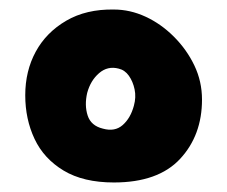

<svg xmlns="http://www.w3.org/2000/svg" viewBox="-20 -679 477 403"><path d="M219 -296Q155 -296 113.5 -321Q72 -346 52.5 -387.5Q33 -429 33 -479Q33 -530 55 -570.5Q77 -611 119 -635.5Q161 -660 219 -659Q253 -659 285.5 -644Q318 -629 345 -602Q372 -575 388 -541.5Q404 -508 404 -470Q404 -395 358 -345.5Q312 -296 219 -296ZM196 -409Q221 -402 237.5 -416.5Q254 -431 261 -457Q266 -475 262.5 -491.5Q259 -508 250.5 -520Q242 -532 229 -535Q206 -541 188 -525.5Q170 -510 163 -484Q157 -458 164 -436.5Q171 -415 196 -409Z"/></svg>

Font: Sour Gummy Black ExtraBold
Style: Regular
Weight: 800
Version: Version 1.000